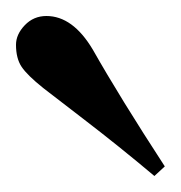

<svg xmlns="http://www.w3.org/2000/svg" viewBox="-20 -736 226 240"><path d="M173 -516Q129 -553 84 -587.5Q39 -622 34 -626Q14 -642 7 -652.5Q0 -663 0 -680Q0 -693 11 -704.5Q22 -716 38 -716Q71 -716 96 -674Q130 -614 186 -528Z"/></svg>

Font: HK Venetian
Style: Regular
Weight: 400
Designer: Alfredo Marco Pradil
Foundry: Alfredo Marco Pradil
Version: Version 1.000;PS 001.000;hotconv 1.0.88;makeotf.lib2.5.64775